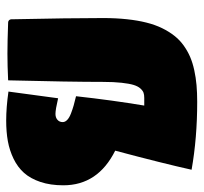

<svg xmlns="http://www.w3.org/2000/svg" viewBox="-38 -594 639 602"><g transform="rotate(90 281.0 -293.5)"><path d="M37.1 -297.9Q37.1 -338.1 40.8 -372.2Q44.4 -406.2 51.3 -433.5Q58.1 -460.7 68.8 -482.7Q79.6 -504.6 92.7 -521.2Q105.7 -537.8 122.9 -550.2Q140.1 -562.5 158.8 -570.6Q177.5 -578.6 200.6 -583.6Q223.6 -588.6 247.4 -590.7Q271.2 -592.8 299.8 -592.8Q413.6 -592.8 512.7 -575.2Q493.4 -487.8 452.9 -335.7Q561.5 -281.5 561.5 -173.1Q561.5 -132.6 551 -101.3Q540.5 -70.1 522.6 -49.9Q504.6 -29.8 478.4 -17.1Q452.1 -4.4 423 0.9Q393.8 6.1 358.4 6.1Q317.6 6.1 267.6 -1L288.6 -156.7Q324.2 -148.4 337.6 -148.4Q349.1 -148.4 356.2 -154.7Q363.3 -160.9 363.3 -171.1Q363.3 -178.7 356.4 -185.3Q349.6 -191.9 336.3 -197Q323 -202.1 311.4 -205.4Q299.8 -208.7 282.2 -212.9Q294.7 -326.2 311.5 -426.8H287.4Q278.1 -426.8 271.5 -424.6Q264.9 -422.4 257.9 -414.7Q251 -407 246.8 -393.4Q242.7 -379.9 240 -355.7Q237.3 -331.5 237.3 -297.9Q237.3 -195.3 232.4 0Q186 2.2 148.9 2.2Q110.6 2.2 50.8 0Q46.9 0 43.9 -2.9Q41 -5.9 41 -9.8Q37.1 -193.4 37.1 -297.9Z"/></g></svg>

Font: Digitalt
Style: Medium
Weight: 500
Designer: gluk
Foundry: gluk
Version: Version 0.60